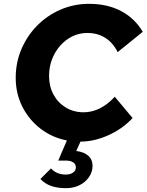

<svg xmlns="http://www.w3.org/2000/svg" viewBox="-20 -729 765 1002"><path d="M325 253Q280 253 247 241.5Q214 230 191 205L246 150Q276 182 323 182Q347 182 361.5 171.5Q376 161 376 144Q376 128 362 118.5Q348 109 325 109H284L329 4Q252 -11 191.5 -57.5Q131 -104 96.5 -172.5Q62 -241 62 -323Q62 -403 92 -473Q122 -543 174.5 -596Q227 -649 296.5 -679Q366 -709 445 -709Q540 -709 611.5 -671.5Q683 -634 725 -563L594 -457Q569 -507 528.5 -532Q488 -557 436 -557Q394 -557 358 -539.5Q322 -522 294.5 -491Q267 -460 251.5 -419.5Q236 -379 236 -332Q236 -278 259.5 -235Q283 -192 324 -167.5Q365 -143 416 -143Q460 -143 501 -163.5Q542 -184 579 -224L672 -113Q619 -56 545 -23Q471 10 400 10L378 59Q419 64 441 84Q463 104 463 136Q463 168 444.5 195Q426 222 395 237.5Q364 253 325 253Z"/></svg>

Font: Red Hat Text VF
Style: Italic
Weight: 400
Italic angle: -12°
Designer: Pentagram, MCKL
Foundry: Pentagram, MCKL
Version: Version 1.023